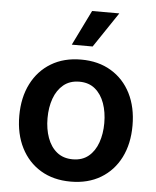

<svg xmlns="http://www.w3.org/2000/svg" viewBox="-55 -826 718 883"><g transform="rotate(5 304.0 -384.0)"><path d="M304 10.7Q224.1 10.7 165.5 -24.5Q106.9 -59.7 74.8 -123Q42.6 -186.4 42.6 -270.6Q42.6 -355.1 74.8 -418.5Q106.9 -481.9 165.5 -517.2Q224.1 -552.6 304 -552.6Q383.9 -552.6 442.6 -517.2Q501.4 -481.9 533.4 -418.5Q565.3 -355.1 565.3 -270.6Q565.3 -186.4 533.4 -123Q501.4 -59.7 442.6 -24.5Q383.9 10.7 304 10.7ZM304.7 -92.3Q348.4 -92.3 377.3 -116.1Q406.2 -139.9 420.6 -180.6Q435 -221.2 435 -271Q435 -321 420.6 -361.7Q406.2 -402.3 377.3 -426.5Q348.4 -450.6 304.7 -450.6Q260.7 -450.6 231.4 -426.5Q202.1 -402.3 187.5 -361.7Q172.9 -321 172.9 -271Q172.9 -221.2 187.5 -180.6Q202.1 -139.9 231.4 -116.1Q260.7 -92.3 304.7 -92.3ZM350.9 -617.2H254.6L334.2 -779.5H459.9Z"/></g></svg>

Font: Linik Sans SemiBold
Style: Regular
Weight: 600
Designer: Rasmus Andersson (font), Cristiano Sobral (main changes)
Foundry: rsms
Version: Version 3.018;June 1, 2022;FontCreator 14.0.0.2814 64-bit; t